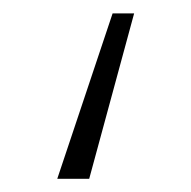

<svg xmlns="http://www.w3.org/2000/svg" viewBox="-20 -129 287 288"><path d="M181.2 -108.9 113.8 139.2H65.9L148.9 -108.9Z"/></svg>

Font: Fira Sans Compressed ExtraLight
Style: Regular
Weight: 250
Width: 1
Designer: Carrois Corporate & Edenspiekermann AG
Foundry: Carrois Corporate GbR & Edenspiekermann AG
Version: Version 4.203;PS 004.203;hotconv 1.0.88;makeotf.lib2.5.64775